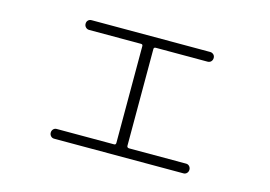

<svg xmlns="http://www.w3.org/2000/svg" viewBox="-76 -690 1152 820"><g transform="rotate(15 500.0 -280.0)"><path d="M213.9 -14.6Q205.1 -14.6 199.2 -21Q193.4 -27.3 193.4 -36.1Q193.4 -44.9 199.2 -51.3Q205.1 -57.6 213.9 -57.6H467.8Q475.6 -57.6 475.6 -66.4V-494.1Q475.6 -502 467.8 -502H238.3Q229.5 -502 223.1 -508.3Q216.8 -514.6 216.8 -523.9Q216.8 -533.2 222.7 -539.1Q228.5 -544.9 238.3 -544.9H761.7Q770.5 -544.9 776.9 -539.1Q783.2 -533.2 783.2 -523.9Q783.2 -514.6 777.3 -508.3Q771.5 -502 761.7 -502H533.2Q524.4 -502 524.4 -494.1V-66.4Q524.4 -58.6 533.2 -57.6H786.1Q794.9 -57.6 800.8 -51.3Q806.6 -44.9 806.6 -36.1Q806.6 -27.3 800.8 -21Q794.9 -14.6 786.1 -14.6Z"/></g></svg>

Font: Rounded Mgen+ 1mn light
Style: Regular
Weight: 200
Designer: [Source Han Sans]
Ryoko NISHIZUKA  (kana & ideographs); Paul D. Hunt (Latin, Greek & Cyrillic); Wenlong ZHANG  (bopomofo
Version: Version 1.059.20150602